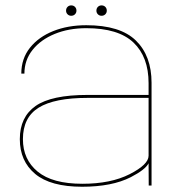

<svg xmlns="http://www.w3.org/2000/svg" viewBox="-20 -688 664 712"><path d="M531.5 0 531 -82.5Q518.5 -58.5 465 -31Q395.5 4.5 284.5 4.5Q167.5 4.5 110.5 -43Q53.5 -90.5 53.5 -172Q53.5 -254 112 -295Q170.5 -336 305 -336H531V-379.5Q531 -477 475 -530.2Q419 -583.5 300 -583.5Q235 -583.5 183 -562.2Q131 -541 100.8 -503Q70.5 -465 70.5 -415H59Q59 -470.5 91 -510.8Q123 -551 177.5 -572.8Q232 -594.5 300 -594.5Q425.5 -594.5 483.8 -537.8Q542 -481 542 -381V0ZM531 -110.5V-325H304.5Q182 -325 123.5 -288.8Q65 -252.5 65 -172Q65 -96.5 119.8 -51.5Q174.5 -6.5 285.5 -6.5Q391 -6.5 461 -42.2Q531 -78 531 -110.5ZM356.5 -629.5Q348.5 -629.5 343 -635Q337.5 -640.5 337.5 -648.5Q337.5 -657 343 -662.5Q348.5 -668 356.5 -668Q365 -668 370.5 -662.5Q376 -657 376 -648.5Q376 -640.5 370.5 -635Q365 -629.5 356.5 -629.5ZM244 -629.5Q236 -629.5 230.5 -635Q225 -640.5 225 -648.5Q225 -657 230.5 -662.5Q236 -668 244 -668Q252.5 -668 258 -662.5Q263.5 -657 263.5 -648.5Q263.5 -640.5 258 -635Q252.5 -629.5 244 -629.5Z"/></svg>

Font: Anybody ExtraExpanded Thin
Style: Regular
Weight: 100
Width: 8
Designer: Tyler Finck
Foundry: Etcetera Type Company
Version: Version 1.010; ttfautohint (v1.8.3) -l 8 -r 50 -G 200 -x 14 